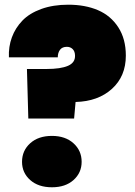

<svg xmlns="http://www.w3.org/2000/svg" viewBox="-20 -793 578 821"><path d="M18.1 -547.9Q16.1 -593.3 30.8 -633.3Q45.4 -673.3 75.7 -704.8Q106 -736.3 156.5 -754.6Q207 -772.9 272 -772.9Q344.2 -772.9 398.9 -749.5Q453.6 -726.1 485.8 -676.3Q518.1 -626.5 518.1 -555.2Q518.1 -466.8 458.7 -413.1Q399.4 -359.4 303.2 -356.9L296.9 -286.1H101.1L95.2 -498H179.2Q239.7 -498 271 -511.7Q302.2 -525.4 300.8 -556.2Q300.3 -573.7 290.5 -583.3Q280.8 -592.8 266.1 -592.8Q246.1 -592.8 236.6 -580.1Q227.1 -567.4 227.1 -547.9ZM329.1 -101.1Q329.1 -54.2 294.4 -23.2Q259.8 7.8 202.1 7.8Q144 7.8 109.1 -23.2Q74.2 -54.2 74.2 -101.1Q74.2 -148.9 109.1 -180.4Q144 -211.9 202.1 -211.9Q259.3 -211.9 294.2 -180.4Q329.1 -148.9 329.1 -101.1Z"/></svg>

Font: SVN-Poppins Black
Style: Regular
Weight: 900
Designer: Ninad Kale (Devanagari), Jonny Pinhorn (Latin)
Foundry: Indian Type Foundry
Version: Version 3.002 2017